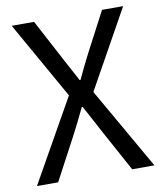

<svg xmlns="http://www.w3.org/2000/svg" viewBox="-82 -800 738 868"><g transform="rotate(-10 286.5 -366.5)"><path d="M17.3 0 231 -378.7 30.7 -733.4H133.3L233 -545.7Q247.2 -520.3 260 -495.5Q272.8 -470.7 290.6 -438.4H294.6Q310.1 -470.7 321.8 -495.5Q333.5 -520.3 346.9 -545.7L445.4 -733.4H542.3L342.4 -374.4L556.6 0H454.5L346.5 -198.1Q332.3 -225.2 316.6 -254.2Q301 -283.2 283 -316.6H279Q262.9 -283.2 248.6 -254.2Q234.3 -225.2 220 -198.1L114.6 0Z"/></g></svg>

Font: Noto Sans HK Thin
Style: Regular
Weight: 100
Designer: Ryoko NISHIZUKA 西塚涼子 (kana, bopomofo & ideographs); Paul D. Hunt (Latin, Greek & Cyrillic); Sandoll Communications 산돌커뮤니
Foundry: Adobe
Version: Version 2.004-H2;hotconv 1.0.118;makeotfexe 2.5.65603